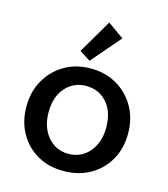

<svg xmlns="http://www.w3.org/2000/svg" viewBox="-106 -780 763 872"><g transform="rotate(15 275.0 -343.5)"><path d="M274 9Q205 10 151 -20.5Q97 -51 66 -105.5Q35 -160 35 -231Q35 -301 66 -355.5Q97 -410 151 -441.5Q205 -473 274 -473Q343 -473 397 -441.5Q451 -410 482 -355.5Q513 -301 513 -231Q513 -160 482 -106Q451 -52 397 -21.5Q343 9 274 9ZM274 -72Q334 -72 372 -116.5Q410 -161 410 -232Q410 -305 372 -348Q334 -391 274 -391Q216 -391 177.5 -348Q139 -305 139 -232Q139 -161 177 -116.5Q215 -72 274 -72ZM258 -505 207 -538 300 -696 376 -642Z"/></g></svg>

Font: Inconsolata SemiExpanded SemiBold
Style: Regular
Weight: 600
Width: 6
Monospace: yes
Designer: Raph Levien, Cyreal, Brenton Simpson
Foundry: Raph Levien, Cyreal, Google
Version: Version 3.001; ttfautohint (v1.8.2.53-6de2)